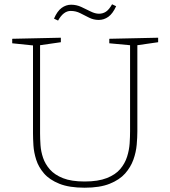

<svg xmlns="http://www.w3.org/2000/svg" viewBox="-20 -869 794 896"><path d="M490 -688 718 -693V-672L621 -658V-256Q621 -229 618 -194Q615 -159 602.5 -124Q590 -89 564 -59.5Q538 -30 492 -11.5Q446 7 375 7Q303 7 257 -11.5Q211 -30 185.5 -59.5Q160 -89 149 -123.5Q138 -158 136 -190.5Q134 -223 134 -247V-657L37 -667V-688L264 -693V-672L167 -658V-247Q167 -222 169 -192Q171 -162 181 -132.5Q191 -103 213 -78Q235 -53 274 -37.5Q313 -22 375 -22Q438 -22 478.5 -38Q519 -54 541 -80Q563 -106 573 -137.5Q583 -169 585 -200Q587 -231 587 -256V-658L490 -667ZM251 -773 232 -782Q247 -817 267.5 -832Q288 -847 312 -847Q337 -847 359.5 -836.5Q382 -826 403 -815.5Q424 -805 442 -805Q460 -805 474.5 -814.5Q489 -824 503 -849L522 -840Q506 -805 485.5 -790.5Q465 -776 441 -776Q417 -776 396 -786.5Q375 -797 354.5 -807.5Q334 -818 310 -818Q276 -818 251 -773Z"/></svg>

Font: Bitter ExtraLight
Style: Regular
Weight: 200
Designer: Sol Matas, and Bitter project Authors
Foundry: Sol Matas
Version: Version 2.001